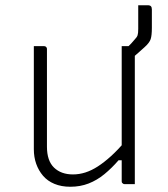

<svg xmlns="http://www.w3.org/2000/svg" viewBox="-20 -702 640 732"><path d="M148 -526Q152 -526 154 -524.5Q156 -523 157.5 -521Q159 -519 159 -515Q159 -469 159 -422.5Q159 -376 159 -329.5Q159 -283 159 -236.5Q159 -190 159 -143Q159 -89 186 -63Q213 -37 258 -37Q282 -37 305.5 -44.5Q329 -52 353 -67.5Q377 -83 403 -106.5Q429 -130 457 -163V-91H432Q406 -61 378 -38Q350 -15 318 -2.5Q286 10 248 10Q214 10 187.5 -1Q161 -12 144 -32Q127 -52 118 -77.5Q109 -103 109 -133Q109 -178 109 -222.5Q109 -267 109 -312Q109 -357 109 -401Q109 -433 109 -464Q109 -495 109 -526Q119 -526 128.5 -526Q138 -526 148 -526ZM483 -526Q487 -526 489 -524.5Q491 -523 492.5 -521Q494 -519 494 -515Q494 -446 494 -377Q494 -308 494 -238.5Q494 -169 494 -100Q494 -76 494 -56.5Q494 -37 494 -22.5Q494 -8 494 0Q488 0 481.5 0Q475 0 468.5 0Q462 0 455 0Q452 0 449.5 -1.5Q447 -3 445.5 -5Q444 -7 444 -11Q444 -97 444 -183Q444 -269 444 -355Q444 -441 444 -526Q451 -526 457.5 -526Q464 -526 470.5 -526Q477 -526 483 -526ZM507 -682Q515 -682 521.5 -682Q528 -682 533 -682Q538 -682 543 -682Q552 -682 555.5 -678Q559 -674 559 -666Q559 -660 559 -639Q559 -618 559 -596Q559 -567 554.5 -553Q550 -539 531 -522Q522 -514 512 -505Q502 -496 491.5 -487Q481 -478 470 -468Q470 -475 470 -481.5Q470 -488 470 -494.5Q470 -501 470 -509Q470 -517 470 -526Q475 -531 480.5 -536.5Q486 -542 494 -552Q502 -560 504.5 -567.5Q507 -575 507 -592Q507 -608 507 -634.5Q507 -661 507 -682Z"/></svg>

Font: Recursive Monospace Light
Style: Regular
Weight: 300
Version: Version 1.047